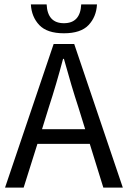

<svg xmlns="http://www.w3.org/2000/svg" viewBox="-20 -857 584 877"><path d="M203 -367 172 -267H369L338 -367Q307 -461 272 -588H268Q237 -471 203 -367ZM3 0 225 -656H319L541 0H452L390 -200H151L88 0ZM121 -837H193Q197 -751 272 -751Q347 -751 351 -837H423Q420 -780 384.5 -742.5Q349 -705 272 -705Q195 -705 159.5 -742.5Q124 -780 121 -837Z"/></svg>

Font: Toshiba Sans
Style: Regular
Weight: 400
Designer: Paul D. Hunt
Foundry: Toshiba Corporation
Version: Version 2.020;PS 2.0;hotconv 1.0.86;makeotf.lib2.5.63406